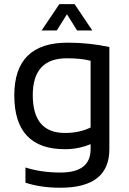

<svg xmlns="http://www.w3.org/2000/svg" viewBox="-20 -718 620 924"><path d="M416 -425.8Q369.6 -437.5 301.3 -437.5Q137.7 -437.5 137.7 -260.3Q137.7 -78.1 292.5 -78.1Q362.8 -78.1 416 -104.5ZM506.3 0Q506.3 185.5 270.5 185.5Q175.8 185.5 102.5 161.1V87.9Q177.2 112.3 271.5 112.3Q416 112.3 416 0V-24.4Q358.4 0 292 0Q48.8 0 48.8 -259.3Q48.8 -512.7 305.2 -512.7Q409.2 -512.7 506.3 -491.7ZM265.6 -698.2H338.9L424.3 -571.3H351.1L302.2 -649.4L253.4 -571.3H180.2Z"/></svg>

Font: Sansation
Style: Regular
Weight: 400
Designer: Bernd Montag
Version: Version 1.301